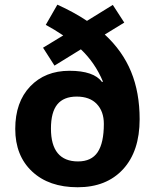

<svg xmlns="http://www.w3.org/2000/svg" viewBox="-20 -787 659 817"><path d="M574.2 -279.8Q574.2 -143.6 503.7 -66.9Q433.1 9.8 310.5 9.8Q188 9.8 116.5 -57.4Q44.9 -124.5 44.9 -238.5Q44.9 -352.5 108.4 -419.2Q171.9 -485.8 275.6 -485.8Q379.4 -485.8 414.1 -438L418 -439.9Q384.8 -519.5 324.2 -577.1L211.9 -507.8L163.1 -584L249 -636.2Q209.5 -662.6 174.8 -681.2L224.1 -767.1Q294.4 -735.4 350.1 -698.2L460 -766.1L508.8 -690.9L425.8 -640.1Q501.5 -570.3 537.8 -481.9Q574.2 -393.6 574.2 -279.8ZM421.9 -259.8Q421.9 -313 391.8 -344.5Q361.8 -376 306.4 -376Q251 -376 223.9 -342.8Q196.8 -309.6 196.8 -239.7Q196.8 -169.9 225.8 -135Q254.9 -100.1 312 -100.1Q369.1 -100.1 395.5 -139.4Q421.9 -178.7 421.9 -259.8Z"/></svg>

Font: Open Sans Hebrew
Style: Bold
Weight: 700
Foundry: Ascender Corporation, Yanek Iontef
Version: Version 2.001;PS 002.001;hotconv 1.0.70;makeotf.lib2.5.58329